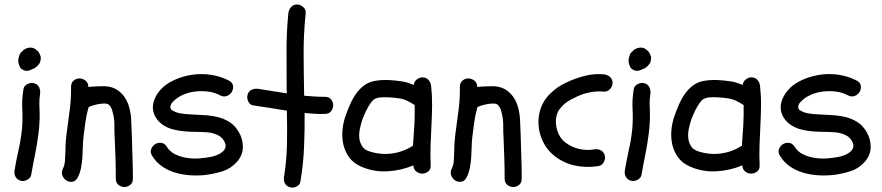

<svg xmlns="http://www.w3.org/2000/svg" viewBox="-20 -778 3981 867"><path d="M45.9 -9.8Q53.7 -56.6 64 -102.1Q74.2 -147.5 79.1 -194.3Q83 -240.2 80.6 -284.7Q78.1 -329.1 85.9 -375Q87.9 -390.6 104 -398.4Q120.1 -406.2 133.8 -402.3Q150.4 -397.5 156.7 -383.8Q163.1 -370.1 161.1 -354.5Q157.2 -332 157.7 -308.6Q158.2 -285.2 159.2 -261.7Q159.2 -216.8 153.3 -171.9Q147.5 -125 138.2 -80.1Q128.9 -35.2 121.1 10.7Q118.2 26.4 102.5 34.2Q86.9 42 73.2 38.1Q56.6 33.2 49.8 19.5Q43 5.9 45.9 -9.8ZM92.8 -459Q85.9 -460.9 79.1 -465.3Q72.3 -469.7 69.3 -476.6Q66.4 -484.4 64.5 -490.2Q62.5 -496.1 62.5 -503.9Q62.5 -512.7 65.4 -521.5Q69.3 -539.1 81.1 -546.9Q85 -552.7 91.8 -555.7Q102.5 -562.5 116.2 -563Q129.9 -563.5 140.6 -555.7Q145.5 -551.8 150.4 -547.4Q155.3 -543 158.2 -536.1Q160.2 -531.2 162.6 -525.4Q165 -519.5 164.1 -513.7Q163.1 -506.8 162.1 -501Q161.1 -495.1 157.2 -490.2Q152.3 -483.4 149.4 -480.5Q146.5 -477.5 139.6 -472.7Q135.7 -468.8 127.9 -466.8Q107.4 -455.1 92.8 -459Z M275.4 -93.8Q275.4 -135.7 281.2 -178.7Q288.1 -230.5 294.9 -281.7Q301.8 -333 300.8 -385.7Q300.8 -404.3 312.5 -414.1Q324.2 -423.8 338.9 -423.8Q353.5 -423.8 366.2 -414.1Q378.9 -404.3 378.9 -385.7Q417 -388.7 451.2 -388.7Q490.2 -387.7 517.6 -366.2Q544.9 -344.7 558.6 -308.6Q570.3 -275.4 572.3 -240.2Q574.2 -205.1 575.2 -169.9Q576.2 -120.1 578.1 -70.8Q580.1 -21.5 580.1 28.3Q580.1 47.9 567.9 57.1Q555.7 66.4 541.5 66.4Q527.3 66.4 515.1 57.1Q502.9 47.9 502.9 28.3Q502.9 -18.6 501.5 -63.5Q500 -108.4 498 -155.3Q496.1 -180.7 496.6 -207.5Q497.1 -234.4 492.2 -256.8Q489.3 -270.5 486.3 -280.8Q483.4 -291 475.6 -300.8Q473.6 -304.7 467.3 -307.6Q460.9 -310.5 456.1 -310.5Q441.4 -310.5 428.7 -308.6Q416 -306.6 402.3 -302.7Q396.5 -300.8 390.6 -298.8Q384.8 -296.9 379.9 -293.9Q370.1 -258.8 365.7 -227.1Q361.3 -195.3 357.4 -163.1Q354.5 -139.6 354 -115.7Q353.5 -91.8 352.1 -68.4Q350.6 -44.9 346.2 -21.5Q341.8 2 331.1 23.4Q322.3 40 307.6 42.5Q293 44.9 280.8 37.6Q268.6 30.3 262.2 15.6Q255.9 1 263.7 -15.6Q272.5 -33.2 273.4 -53.7Q274.4 -74.2 275.4 -93.8Z M711.9 -216.8Q686.5 -235.4 675.8 -263.2Q665 -291 674.8 -322.3Q684.6 -350.6 705.1 -373Q725.6 -395.5 752 -409.2Q781.2 -424.8 814.5 -433.6Q847.7 -442.4 881.8 -443.4Q916 -444.3 949.7 -437Q983.4 -429.7 1013.7 -414.1Q1030.3 -405.3 1032.2 -390.6Q1034.2 -376 1026.9 -363.3Q1019.5 -350.6 1004.9 -344.7Q990.2 -338.9 973.6 -347.7Q950.2 -360.4 920.9 -364.3Q891.6 -368.2 861.8 -364.7Q832 -361.3 805.7 -349.6Q779.3 -337.9 761.7 -319.3Q756.8 -314.5 755.4 -312.5Q753.9 -310.5 751 -303.7L749 -293Q752 -284.2 753.9 -282.2Q773.4 -269.5 794.4 -266.1Q815.4 -262.7 836.9 -261.7Q867.2 -259.8 898.9 -258.3Q930.7 -256.8 960.4 -250Q990.2 -243.2 1015.6 -227.5Q1041 -211.9 1058.6 -181.6Q1078.1 -147.5 1076.7 -110.8Q1075.2 -74.2 1047.9 -44.9Q1020.5 -15.6 984.4 -4.4Q948.2 6.8 911.1 11.7Q877.9 15.6 842.3 13.7Q806.6 11.7 773.9 2.4Q741.2 -6.8 712.9 -25.9Q684.6 -44.9 666 -76.2Q657.2 -91.8 663.1 -106Q668.9 -120.1 681.2 -127.4Q693.4 -134.8 708.5 -132.8Q723.6 -130.9 733.4 -115.2Q747.1 -92.8 771.5 -81.1Q795.9 -69.3 824.7 -64.9Q853.5 -60.5 882.8 -63Q912.1 -65.4 935.5 -70.3Q948.2 -73.2 961.4 -78.6Q974.6 -84 983.9 -91.8Q993.2 -99.6 997.1 -109.9Q1001 -120.1 996.1 -132.8Q986.3 -157.2 963.4 -168Q940.4 -178.7 915 -180.7Q889.6 -182.6 863.3 -182.6Q836.9 -182.6 810.5 -185.1Q784.2 -187.5 758.8 -194.3Q733.4 -201.2 711.9 -216.8Z M1447.3 -340.8Q1465.8 -340.8 1475.1 -329.1Q1484.4 -317.4 1484.4 -302.7Q1484.4 -288.1 1475.1 -275.9Q1465.8 -263.7 1447.3 -263.7Q1423.8 -262.7 1400.9 -264.2Q1377.9 -265.6 1355.5 -267.6Q1356.4 -190.4 1353 -113.3Q1349.6 -36.1 1336.9 40Q1335 56.6 1319.3 64.5Q1303.7 72.3 1289.1 67.4Q1272.5 62.5 1266.1 49.3Q1259.8 36.1 1262.7 19.5Q1274.4 -54.7 1275.9 -128.9Q1277.3 -203.1 1275.4 -278.3Q1238.3 -284.2 1200.2 -290.5Q1162.1 -296.9 1125 -301.8Q1108.4 -303.7 1101.1 -319.8Q1093.8 -335.9 1097.7 -349.6Q1102.5 -366.2 1116.2 -372.6Q1129.9 -378.9 1145.5 -377Q1177.7 -372.1 1210 -366.7Q1242.2 -361.3 1275.4 -356.4Q1274.4 -361.3 1274.4 -371.1Q1274.4 -459 1273.9 -544.9Q1273.4 -630.9 1282.2 -718.8Q1284.2 -734.4 1294.4 -746.1Q1304.7 -757.8 1321.3 -757.8Q1335.9 -757.8 1349.1 -746.1Q1362.3 -734.4 1360.4 -718.8Q1350.6 -625 1351.1 -532.7Q1351.6 -440.4 1353.5 -345.7Q1377 -343.8 1400.4 -342.3Q1423.8 -340.8 1447.3 -340.8Z M1609.4 -26.4Q1576.2 -41 1557.1 -66.9Q1538.1 -92.8 1530.8 -124Q1523.4 -155.3 1526.4 -189Q1529.3 -222.7 1540 -253.9Q1548.8 -278.3 1560.1 -304.7Q1571.3 -331.1 1586.9 -353.5Q1602.5 -376 1624 -392.1Q1645.5 -408.2 1674.8 -413.1Q1705.1 -418 1735.8 -416.5Q1766.6 -415 1796.9 -410.2Q1810.5 -408.2 1823.2 -403.8Q1835.9 -399.4 1848.6 -394.5Q1849.6 -409.2 1861.8 -418.9Q1874 -428.7 1887.7 -428.7Q1904.3 -428.7 1914.6 -417.5Q1924.8 -406.2 1926.8 -390.6Q1931.6 -345.7 1931.2 -300.8Q1930.7 -255.9 1928.2 -210.9Q1925.8 -166 1924.3 -121.1Q1922.9 -76.2 1924.8 -31.2Q1925.8 -12.7 1913.6 -3.4Q1901.4 5.9 1886.7 5.9Q1872.1 5.9 1859.9 -3.4Q1847.7 -12.7 1846.7 -31.2Q1791 -7.8 1728.5 -4.4Q1666 -1 1609.4 -26.4ZM1616.2 -238.3Q1610.4 -220.7 1605.5 -198.2Q1600.6 -175.8 1602.5 -155.3Q1604.5 -134.8 1615.2 -117.7Q1626 -100.6 1650.4 -93.8Q1700.2 -78.1 1750.5 -85Q1800.8 -91.8 1844.7 -120.1Q1848.6 -168 1851.1 -212.9Q1853.5 -257.8 1852.5 -303.7Q1835.9 -314.5 1818.8 -322.8Q1801.8 -331.1 1781.2 -334Q1760.7 -336.9 1737.8 -338.4Q1714.8 -339.8 1693.4 -337.9Q1691.4 -337.9 1683.1 -335.4Q1674.8 -333 1673.8 -332Q1664.1 -327.1 1656.2 -316.4Q1643.6 -298.8 1633.8 -278.8Q1624 -258.8 1616.2 -238.3Z M2031.2 -93.8Q2031.2 -135.7 2037.1 -178.7Q2043.9 -230.5 2050.8 -281.7Q2057.6 -333 2056.6 -385.7Q2056.6 -404.3 2068.4 -414.1Q2080.1 -423.8 2094.7 -423.8Q2109.4 -423.8 2122.1 -414.1Q2134.8 -404.3 2134.8 -385.7Q2172.9 -388.7 2207 -388.7Q2246.1 -387.7 2273.4 -366.2Q2300.8 -344.7 2314.5 -308.6Q2326.2 -275.4 2328.1 -240.2Q2330.1 -205.1 2331.1 -169.9Q2332 -120.1 2334 -70.8Q2335.9 -21.5 2335.9 28.3Q2335.9 47.9 2323.7 57.1Q2311.5 66.4 2297.4 66.4Q2283.2 66.4 2271 57.1Q2258.8 47.9 2258.8 28.3Q2258.8 -18.6 2257.3 -63.5Q2255.9 -108.4 2253.9 -155.3Q2252 -180.7 2252.4 -207.5Q2252.9 -234.4 2248 -256.8Q2245.1 -270.5 2242.2 -280.8Q2239.3 -291 2231.4 -300.8Q2229.5 -304.7 2223.1 -307.6Q2216.8 -310.5 2211.9 -310.5Q2197.3 -310.5 2184.6 -308.6Q2171.9 -306.6 2158.2 -302.7Q2152.3 -300.8 2146.5 -298.8Q2140.6 -296.9 2135.7 -293.9Q2126 -258.8 2121.6 -227.1Q2117.2 -195.3 2113.3 -163.1Q2110.4 -139.6 2109.9 -115.7Q2109.4 -91.8 2107.9 -68.4Q2106.4 -44.9 2102.1 -21.5Q2097.7 2 2086.9 23.4Q2078.1 40 2063.5 42.5Q2048.8 44.9 2036.6 37.6Q2024.4 30.3 2018.1 15.6Q2011.7 1 2019.5 -15.6Q2028.3 -33.2 2029.3 -53.7Q2030.3 -74.2 2031.2 -93.8Z M2710.9 -76.2Q2714.8 -62.5 2707 -46.9Q2699.2 -31.2 2683.6 -28.3Q2630.9 -19.5 2579.1 -29.8Q2527.3 -40 2483.4 -74.2Q2440.4 -108.4 2422.4 -161.6Q2404.3 -214.8 2416 -268.6Q2426.8 -316.4 2460.9 -351.6Q2495.1 -386.7 2539.1 -406.2Q2578.1 -424.8 2621.1 -435.5Q2664.1 -446.3 2707 -442.4Q2723.6 -440.4 2734.9 -430.2Q2746.1 -419.9 2746.1 -403.3Q2746.1 -388.7 2734.9 -376Q2723.6 -363.3 2707 -364.3Q2675.8 -367.2 2645.5 -361.3Q2615.2 -355.5 2586.9 -342.8Q2570.3 -335 2554.2 -326.2Q2538.1 -317.4 2526.4 -306.6Q2513.7 -294.9 2505.4 -283.2Q2497.1 -271.5 2493.2 -255.9Q2489.3 -240.2 2490.2 -222.7Q2491.2 -205.1 2496.6 -188Q2502 -170.9 2511.7 -156.7Q2521.5 -142.6 2535.2 -132.8Q2563.5 -112.3 2597.2 -105Q2630.9 -97.7 2663.1 -103.5Q2678.7 -106.4 2692.4 -99.6Q2706.1 -92.8 2710.9 -76.2Z M2801.8 -9.8Q2809.6 -56.6 2819.8 -102.1Q2830.1 -147.5 2835 -194.3Q2838.9 -240.2 2836.4 -284.7Q2834 -329.1 2841.8 -375Q2843.8 -390.6 2859.9 -398.4Q2876 -406.2 2889.6 -402.3Q2906.2 -397.5 2912.6 -383.8Q2918.9 -370.1 2917 -354.5Q2913.1 -332 2913.6 -308.6Q2914.1 -285.2 2915 -261.7Q2915 -216.8 2909.2 -171.9Q2903.3 -125 2894 -80.1Q2884.8 -35.2 2877 10.7Q2874 26.4 2858.4 34.2Q2842.8 42 2829.1 38.1Q2812.5 33.2 2805.7 19.5Q2798.8 5.9 2801.8 -9.8ZM2848.6 -459Q2841.8 -460.9 2835 -465.3Q2828.1 -469.7 2825.2 -476.6Q2822.3 -484.4 2820.3 -490.2Q2818.4 -496.1 2818.4 -503.9Q2818.4 -512.7 2821.3 -521.5Q2825.2 -539.1 2836.9 -546.9Q2840.8 -552.7 2847.7 -555.7Q2858.4 -562.5 2872.1 -563Q2885.7 -563.5 2896.5 -555.7Q2901.4 -551.8 2906.2 -547.4Q2911.1 -543 2914.1 -536.1Q2916 -531.2 2918.5 -525.4Q2920.9 -519.5 2919.9 -513.7Q2918.9 -506.8 2918 -501Q2917 -495.1 2913.1 -490.2Q2908.2 -483.4 2905.3 -480.5Q2902.3 -477.5 2895.5 -472.7Q2891.6 -468.8 2883.8 -466.8Q2863.3 -455.1 2848.6 -459Z M3094.7 -26.4Q3061.5 -41 3042.5 -66.9Q3023.4 -92.8 3016.1 -124Q3008.8 -155.3 3011.7 -189Q3014.6 -222.7 3025.4 -253.9Q3034.2 -278.3 3045.4 -304.7Q3056.6 -331.1 3072.3 -353.5Q3087.9 -376 3109.4 -392.1Q3130.9 -408.2 3160.2 -413.1Q3190.4 -418 3221.2 -416.5Q3252 -415 3282.2 -410.2Q3295.9 -408.2 3308.6 -403.8Q3321.3 -399.4 3334 -394.5Q3335 -409.2 3347.2 -418.9Q3359.4 -428.7 3373 -428.7Q3389.6 -428.7 3399.9 -417.5Q3410.2 -406.2 3412.1 -390.6Q3417 -345.7 3416.5 -300.8Q3416 -255.9 3413.6 -210.9Q3411.1 -166 3409.7 -121.1Q3408.2 -76.2 3410.2 -31.2Q3411.1 -12.7 3398.9 -3.4Q3386.7 5.9 3372.1 5.9Q3357.4 5.9 3345.2 -3.4Q3333 -12.7 3332 -31.2Q3276.4 -7.8 3213.9 -4.4Q3151.4 -1 3094.7 -26.4ZM3101.6 -238.3Q3095.7 -220.7 3090.8 -198.2Q3085.9 -175.8 3087.9 -155.3Q3089.8 -134.8 3100.6 -117.7Q3111.3 -100.6 3135.7 -93.8Q3185.5 -78.1 3235.8 -85Q3286.1 -91.8 3330.1 -120.1Q3334 -168 3336.4 -212.9Q3338.9 -257.8 3337.9 -303.7Q3321.3 -314.5 3304.2 -322.8Q3287.1 -331.1 3266.6 -334Q3246.1 -336.9 3223.1 -338.4Q3200.2 -339.8 3178.7 -337.9Q3176.8 -337.9 3168.5 -335.4Q3160.2 -333 3159.2 -332Q3149.4 -327.1 3141.6 -316.4Q3128.9 -298.8 3119.1 -278.8Q3109.4 -258.8 3101.6 -238.3Z M3546.9 -216.8Q3521.5 -235.4 3510.7 -263.2Q3500 -291 3509.8 -322.3Q3519.5 -350.6 3540 -373Q3560.5 -395.5 3586.9 -409.2Q3616.2 -424.8 3649.4 -433.6Q3682.6 -442.4 3716.8 -443.4Q3751 -444.3 3784.7 -437Q3818.4 -429.7 3848.6 -414.1Q3865.2 -405.3 3867.2 -390.6Q3869.1 -376 3861.8 -363.3Q3854.5 -350.6 3839.8 -344.7Q3825.2 -338.9 3808.6 -347.7Q3785.2 -360.4 3755.9 -364.3Q3726.6 -368.2 3696.8 -364.7Q3667 -361.3 3640.6 -349.6Q3614.3 -337.9 3596.7 -319.3Q3591.8 -314.5 3590.3 -312.5Q3588.9 -310.5 3585.9 -303.7L3584 -293Q3586.9 -284.2 3588.9 -282.2Q3608.4 -269.5 3629.4 -266.1Q3650.4 -262.7 3671.9 -261.7Q3702.1 -259.8 3733.9 -258.3Q3765.6 -256.8 3795.4 -250Q3825.2 -243.2 3850.6 -227.5Q3876 -211.9 3893.6 -181.6Q3913.1 -147.5 3911.6 -110.8Q3910.2 -74.2 3882.8 -44.9Q3855.5 -15.6 3819.3 -4.4Q3783.2 6.8 3746.1 11.7Q3712.9 15.6 3677.2 13.7Q3641.6 11.7 3608.9 2.4Q3576.2 -6.8 3547.9 -25.9Q3519.5 -44.9 3501 -76.2Q3492.2 -91.8 3498 -106Q3503.9 -120.1 3516.1 -127.4Q3528.3 -134.8 3543.5 -132.8Q3558.6 -130.9 3568.4 -115.2Q3582 -92.8 3606.4 -81.1Q3630.9 -69.3 3659.7 -64.9Q3688.5 -60.5 3717.8 -63Q3747.1 -65.4 3770.5 -70.3Q3783.2 -73.2 3796.4 -78.6Q3809.6 -84 3818.8 -91.8Q3828.1 -99.6 3832 -109.9Q3835.9 -120.1 3831.1 -132.8Q3821.3 -157.2 3798.3 -168Q3775.4 -178.7 3750 -180.7Q3724.6 -182.6 3698.2 -182.6Q3671.9 -182.6 3645.5 -185.1Q3619.1 -187.5 3593.8 -194.3Q3568.4 -201.2 3546.9 -216.8Z"/></svg>

Font: Schoolbell
Style: Regular
Weight: 400
Designer: Font Diner, Inc
Foundry: Font Diner, Inc
Version: Version 1.001